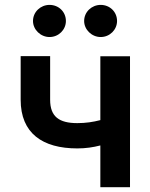

<svg xmlns="http://www.w3.org/2000/svg" viewBox="-20 -780 625 800"><path d="M521.7 -545.5H398.1V-279.5C367.9 -271.7 337.4 -267 302.2 -267C226.2 -267 188.9 -294 188.9 -364.3V-546.2H66.1V-364.3C66.1 -225.1 156.6 -161.6 302.2 -161.6C337.4 -161.6 367.9 -166.2 398.1 -174V0H521.7ZM117.5 -692.5C117.5 -656.6 149.1 -625.7 186.4 -625.7C224.8 -625.7 254.6 -656.6 254.6 -692.5C254.6 -730.5 224.8 -759.6 186.4 -759.6C149.1 -759.6 117.5 -730.5 117.5 -692.5ZM330.6 -692.5C330.6 -656.6 362.2 -625.7 399.5 -625.7C437.9 -625.7 467.7 -656.6 467.7 -692.5C467.7 -730.5 437.9 -759.6 399.5 -759.6C362.2 -759.6 330.6 -730.5 330.6 -692.5Z"/></svg>

Font: Margiela Sans Semi Bold
Style: Regular
Weight: 600
Designer: Stefan Endress, Andreas Faust
Version: Version 1.100;FEAKit 1.0